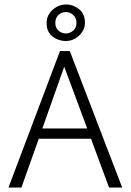

<svg xmlns="http://www.w3.org/2000/svg" viewBox="-20 -841 586 861"><path d="M18 0 249 -612H293L528 0H469L388 -219H154L76 0ZM170 -265H371L268 -542ZM361 -738Q361 -716 348.5 -697.5Q336 -679 316.5 -668Q297 -657 275 -657Q242 -657 215.5 -677.5Q189 -698 189 -738Q189 -762 201.5 -780.5Q214 -799 234 -810Q254 -821 276 -821Q308 -821 334.5 -800Q361 -779 361 -738ZM228 -738Q228 -716 242.5 -703.5Q257 -691 275 -691Q293 -691 308 -703.5Q323 -716 323 -738Q323 -761 308 -774Q293 -787 275 -787Q257 -787 242.5 -774Q228 -761 228 -738Z"/></svg>

Font: Ancizar Sans Thin
Style: Regular
Weight: 100
Designer: Cesar Puertas, Viviana Monsalve, Julian Moncada, Julian Prieto, Jose Castro, Mariel Hernandez, Felipe Aragon, Sara Alarc
Version: Version 8.100